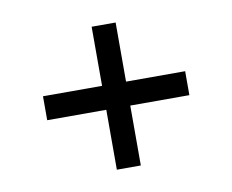

<svg xmlns="http://www.w3.org/2000/svg" viewBox="-57 -647 699 578"><g transform="rotate(-10 293.0 -357.5)"><path d="M75.7 -395.5H256.3V-576.2H329.6V-395.5H510.3V-322.3H329.6V-139.2H256.3V-322.3H75.7Z"/></g></svg>

Font: Andika APac
Style: Regular
Weight: 400
Designer: Victor Gaultney, Annie Olsen, Julie Remington, Don Collingsworth, Eric Hays, Becca Hirsbrunner
Foundry: SIL International
Version: Version 5.000